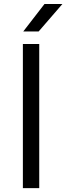

<svg xmlns="http://www.w3.org/2000/svg" viewBox="-20 -966 340 986"><path d="M97.5 0V-740H181.5V0ZM99.5 -804.5 208.5 -945.5H300.5L178.5 -804.5Z"/></svg>

Font: Encode Sans Expanded
Style: Regular
Weight: 400
Width: 7
Designer: Multiple Designers
Foundry: Impallari Type
Version: Version 3.000; ttfautohint (v1.8.3) -l 8 -r 50 -G 200 -x 14 